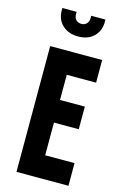

<svg xmlns="http://www.w3.org/2000/svg" viewBox="-144 -1043 715 1106"><g transform="rotate(15 213.5 -490.0)"><path d="M383 -750V-615H208V-465H356V-330H208V-135H383V0H73V-750ZM213 -845Q155.5 -845 119.8 -878.2Q84 -911.5 84 -966V-980H169V-966Q169 -945 181.2 -932.5Q193.5 -920 213 -920Q232.5 -920 244.2 -932.5Q256 -945 256 -966V-980H341V-966Q341 -911.5 306 -878.2Q271 -845 213 -845Z"/></g></svg>

Font: Mohave Light
Style: Bold
Weight: 700
Version: Version 2.003